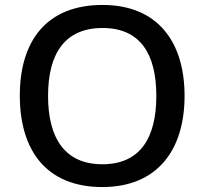

<svg xmlns="http://www.w3.org/2000/svg" viewBox="-20 -811 825 775"><path d="M725 -424C725 -646 613 -791 394 -791C167 -791 60 -645 60 -425C60 -204 167 -56 393 -56C613 -56 725 -203 725 -424ZM174 -424C174 -595 242 -698 394 -698C545 -698 611 -595 611 -424C611 -253 545 -148 393 -148C242 -148 174 -253 174 -424Z"/></svg>

Font: Noto Sans Malayalam UI Medium
Style: Regular
Weight: 500
Designer: Jelle Bosma - Monotype Design Team
Foundry: Monotype Imaging Inc.
Version: Version 2.104